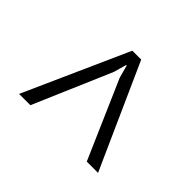

<svg xmlns="http://www.w3.org/2000/svg" viewBox="-100 -622 716 716"><g transform="rotate(-45 258.0 -263.5)"><path d="M473.6 -287.6V-240.7L61 -55.7V-115.2L369.1 -249.5L419.4 -263.2V-266.1L369.1 -280.3L61 -412.6V-472.2Z"/></g></svg>

Font: Hanuman Light
Style: Regular
Weight: 300
Designer: Danh Hong
Version: Version 8.002; ttfautohint (v1.8.3)